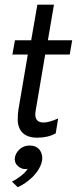

<svg xmlns="http://www.w3.org/2000/svg" viewBox="-20 -583 329 822"><path d="M140 6.5Q113 6.5 94.5 -2.2Q76 -11 66.8 -27Q57.5 -43 56 -65.5V-77Q56 -94.5 59 -114.5L99 -349.5H33L44 -410.5H113.5L140 -563H211L185 -410.5H289L278.5 -349.5H173.5L134.5 -120Q131.5 -105 131 -93.5Q131 -58.5 166.5 -58.5Q190.5 -58.5 229 -76L218.5 -12Q185 6.5 140 6.5ZM56 218.5 31 194.5Q36.5 191.5 42.8 188.2Q49 185 57 179L60 177Q87 158.5 98.5 140L89.5 141Q70.5 141 57 128Q43.5 117.5 43 97.5Q44.5 73.5 65 55Q82.5 40 107 40Q135 40 149.5 58.5Q160.5 73 161 93.5L160 105Q153.5 140 119 175Q89 204 56 218.5Z"/></svg>

Font: Lucymar Sans
Style: Italic
Weight: 400
Italic angle: -10°
Foundry: The League of Moveable Type (original font) / Main changes by Cristiano Sobral with portions from Mirco Monsees
Version: Version 2.00;August 30, 2020;FontCreator 13.0.0.2681 64-bit